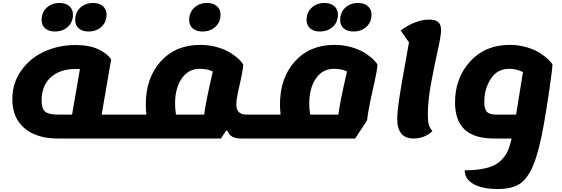

<svg xmlns="http://www.w3.org/2000/svg" viewBox="-20 -907 3780 1292"><path d="M575 -695Q534 -695 510 -716Q486 -737 486 -772Q486 -823 520 -855Q554 -887 607 -887Q648 -887 672.5 -865.5Q697 -844 697 -809Q697 -758 662.5 -726.5Q628 -695 575 -695ZM349 -695Q308 -695 284 -716Q260 -737 260 -772Q260 -823 294 -855Q328 -887 381 -887Q422 -887 446.5 -865.5Q471 -844 471 -809Q471 -758 436.5 -726.5Q402 -695 349 -695ZM368 25Q227 25 145 -44Q63 -113 63 -240Q63 -348 123 -432.5Q183 -517 279.5 -560.5Q376 -604 489 -604Q582 -604 642.5 -575Q703 -546 728 -507L664 -136H836Q868 -136 855 -55Q842 25 810 25ZM368 -136H465L518 -442Q510 -443 489 -443Q384 -443 322 -387Q260 -331 260 -231Q260 -176 283.5 -156Q307 -136 368 -136ZM537 -427V-431Z M1342 -695Q1301 -695 1277 -716Q1253 -737 1253 -772Q1253 -823 1287 -855Q1321 -887 1374 -887Q1415 -887 1439.5 -865.5Q1464 -844 1464 -809Q1464 -758 1429.5 -726.5Q1395 -695 1342 -695ZM1158 -209Q1158 -176 1164 -136H1354Q1365 -224 1412 -426Q1377 -444 1324 -444Q1248 -444 1203 -379Q1158 -314 1158 -209ZM811 25Q779 25 792 -56Q805 -136 837 -136H965Q961 -178 961 -204Q961 -382 1061 -493.5Q1161 -605 1328 -605Q1390 -605 1445 -588.5Q1500 -572 1535 -549Q1570 -526 1590.5 -505.5Q1611 -485 1617 -472Q1617 -440 1580 -280Q1570 -228 1570 -206Q1570 -136 1637 -136H1739Q1771 -136 1758 -55Q1745 25 1713 25H1598Q1529 25 1511 -27H1501L1467 25Z M2358 -695Q2317 -695 2293 -716Q2269 -737 2269 -772Q2269 -823 2303 -855Q2337 -887 2390 -887Q2431 -887 2455.5 -865.5Q2480 -844 2480 -809Q2480 -758 2445.5 -726.5Q2411 -695 2358 -695ZM2132 -695Q2091 -695 2067 -716Q2043 -737 2043 -772Q2043 -823 2077 -855Q2111 -887 2164 -887Q2205 -887 2229.5 -865.5Q2254 -844 2254 -809Q2254 -758 2219.5 -726.5Q2185 -695 2132 -695ZM1714 25Q1682 25 1695 -56Q1708 -136 1740 -136H1868Q1864 -178 1864 -204Q1864 -382 1964 -493.5Q2064 -605 2231 -605Q2293 -605 2348 -588.5Q2403 -572 2438 -549Q2473 -526 2493.5 -505.5Q2514 -485 2520 -472Q2520 -441 2489 -305Q2458 -169 2450 -97L2370 25ZM2061 -209Q2061 -176 2067 -136H2257Q2268 -224 2315 -426Q2280 -444 2227 -444Q2151 -444 2106 -379Q2061 -314 2061 -209Z M2763 25Q2653 25 2653 -107Q2653 -151 2665 -233.5Q2677 -316 2702 -453Q2727 -590 2732 -622L2676 -702Q2777 -775 2868 -775Q2911 -775 2929.5 -758Q2948 -741 2948 -704Q2948 -667 2926 -569Q2904 -471 2881.5 -350.5Q2859 -230 2859 -138Q2859 -88 2865.5 -67Q2872 -46 2890 -24Q2835 25 2763 25Z M3331 365Q3226 365 3166.5 331.5Q3107 298 3107 239Q3194 239 3254 223.5Q3314 208 3346 177.5Q3378 147 3392.5 118Q3407 89 3418 45Q3419 42 3420.5 35Q3422 28 3423 25H3304Q3171 25 3106.5 -35.5Q3042 -96 3042 -218Q3042 -382 3143.5 -493.5Q3245 -605 3410 -605Q3471 -605 3526 -588.5Q3581 -572 3615.5 -549Q3650 -526 3671 -505.5Q3692 -485 3698 -472Q3698 -453 3679.5 -322Q3661 -191 3639 -67Q3607 112 3569 203.5Q3531 295 3477.5 330Q3424 365 3331 365ZM3317 -136H3453Q3468 -226 3499 -422Q3455 -444 3407 -444Q3326 -444 3282.5 -376.5Q3239 -309 3239 -221Q3239 -174 3256 -155Q3273 -136 3317 -136Z"/></svg>

Font: Lemonada
Style: Bold
Weight: 700
Designer: Mohamed Gaber (Arabic), Eduardo Tunni (Latin)
Foundry: Kief Type Foundry
Version: Version 4.004